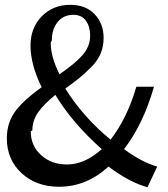

<svg xmlns="http://www.w3.org/2000/svg" viewBox="-20 -742 709 808"><path d="M116.2 -193.4C116.2 -220.7 124 -246.1 140.6 -269.5C157.2 -293 181.6 -317.4 212.9 -342.8C260.7 -263.7 326.2 -187.5 408.2 -114.3C360.4 -71.3 311.5 -49.8 261.7 -49.8C218.8 -49.8 182.6 -62.5 153.3 -88.9C124 -115.2 109.4 -148.4 109.4 -189.5ZM198.2 -572.3C198.2 -603.5 206.1 -628.9 222.7 -649.4C239.3 -669.9 261.7 -679.7 289.1 -679.7C312.5 -679.7 330.1 -670.9 341.8 -654.3C353.5 -637.7 359.4 -617.2 359.4 -592.8C359.4 -561.5 348.6 -534.2 327.1 -509.8C305.7 -485.4 273.4 -459 230.5 -429.7C206.1 -477.5 193.4 -521.5 193.4 -562.5ZM641.6 -41C599.6 -52.7 552.7 -77.1 502 -114.3C556.6 -185.5 598.6 -273.4 627.9 -377H553.7C528.3 -289.1 492.2 -214.8 445.3 -154.3C369.1 -216.8 305.7 -288.1 254.9 -369.1C280.3 -387.7 300.8 -403.3 315.4 -415C330.1 -426.8 346.7 -442.4 365.2 -460.9C383.8 -479.5 396.5 -499 404.3 -518.6C412.1 -538.1 416 -559.6 416 -582C416 -623 403.3 -656.2 377.9 -682.6C352.5 -709 318.4 -721.7 275.4 -721.7C226.6 -721.7 186.5 -705.1 155.3 -672.9C124 -640.6 108.4 -599.6 108.4 -550.8C108.4 -497.1 124 -438.5 155.3 -375C109.4 -342.8 73.2 -310.5 46.9 -277.3C21.5 -244.1 8.8 -205.1 8.8 -160.2C8.8 -100.6 29.3 -51.8 70.3 -13.7C111.3 24.4 164.1 43.9 228.5 43.9C305.7 43.9 375 15.6 436.5 -41C495.1 2.9 549.8 32.2 600.6 45.9Z"/></svg>

Font: Gen Shin Gothic P Normal
Style: Regular
Weight: 300
Designer: [Source Han Sans]
Ryoko NISHIZUKA  (kana & ideographs); Paul D. Hunt (Latin, Greek & Cyrillic); Wenlong ZHANG  (bopomofo
Version: Version 1.002.20150607